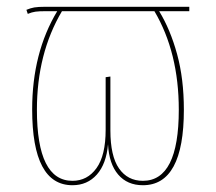

<svg xmlns="http://www.w3.org/2000/svg" viewBox="-20 -538 637 567"><path d="M539 -505H450Q483 -451 503 -378Q523 -305 523 -214Q523 9 402 9Q356 9 329 -22.5Q302 -54 299 -112Q294 -54 266 -22.5Q238 9 194 9Q75 9 75 -215Q75 -382 149 -505H116Q95 -505 84.5 -503.5Q74 -502 62 -497L58 -509Q70 -514 81 -516Q92 -518 115 -518H539ZM436 -505H163Q89 -380 89 -214Q89 -4 194 -4Q238 -4 265 -41.5Q292 -79 292 -155V-310L306 -312V-153Q306 -77 331.5 -40.5Q357 -4 402 -4Q508 -4 508 -214Q508 -383 436 -505Z"/></svg>

Font: Fira Sans Compressed Hair
Style: Regular
Weight: 100
Width: 1
Designer: bBox Type GmbH & Carrois Corporate GbR & Edenspiekermann AG
Foundry: bBox Type GmbH & Carrois Corporate GbR & Edenspiekermann AG
Version: Version 4.301